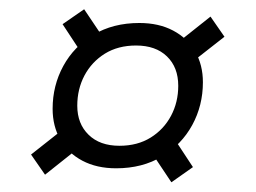

<svg xmlns="http://www.w3.org/2000/svg" viewBox="-20 -446 540 405"><path d="M112 -395 157.5 -426.5 203.5 -358 158 -325ZM424 -411 453.5 -368.5 377.5 -309 346 -349ZM387 -93.5 341.5 -61.5 295.5 -130.5 341 -163.5ZM45.5 -120 121.5 -180 153 -139.5 75 -77.5ZM274 -397.5Q315 -397.5 345.2 -381.5Q375.5 -365.5 391.8 -337.2Q408 -309 408 -272.5Q408 -223.5 385.5 -182.2Q363 -141 321.8 -116Q280.5 -91 225 -91Q184 -91 153.8 -107Q123.5 -123 107.2 -151.5Q91 -180 91 -216.5Q91 -265.5 113.5 -306.8Q136 -348 177.2 -372.8Q218.5 -397.5 274 -397.5ZM232 -138.5Q270 -138.5 297.8 -155.8Q325.5 -173 340.8 -201.8Q356 -230.5 356 -265Q356 -304 332.2 -327Q308.5 -350 267 -350Q229 -350 201.2 -332.8Q173.5 -315.5 158.2 -286.8Q143 -258 143 -223Q143 -185 166.8 -161.8Q190.5 -138.5 232 -138.5Z"/></svg>

Font: Newsreader 10pt
Style: Italic
Weight: 400
Italic angle: -17°
Version: Version 1.003